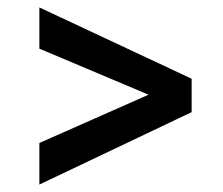

<svg xmlns="http://www.w3.org/2000/svg" viewBox="-20 -508 600 517"><path d="M380 -253 86 -377V-488L496 -296V-206L86 -11V-123Z"/></svg>

Font: TitilliumWeb-SemiBold
Style: SemiBold
Weight: 600
Version: Version 1.001;PS 57.000;hotconv 1.0.70;makeotf.lib2.5.55311